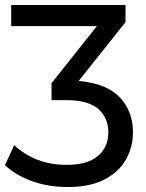

<svg xmlns="http://www.w3.org/2000/svg" viewBox="-40 -550 587 771"><path d="M232 201Q152 201 86 176.5Q20 152 -20 113L17 33Q102 112 228 112Q310 112 352.5 77Q395 42 395 -19Q395 -77 354.5 -112.5Q314 -148 224 -148H167V-216L349 -445H5V-530H464V-461L276 -225Q388 -215 441 -159Q494 -103 494 -19Q494 40 466 90Q438 140 380 170.5Q322 201 232 201Z"/></svg>

Font: Argentum Novus
Style: Regular
Weight: 400
Designer: Julieta Ulanovsky
Foundry: Julieta Ulanovsky
Version: Version 7.20;July 27, 2021;FontCreator 13.0.0.2683 64-bit